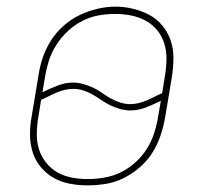

<svg xmlns="http://www.w3.org/2000/svg" viewBox="-20 -551 640 579"><path d="M244 8Q217 8 190.5 3Q164 -2 142 -14.5Q120 -27 103.5 -46.5Q87 -66 79 -90.5Q71 -115 70.5 -142.5Q70 -170 75 -197L96 -323Q100 -351 109 -377.5Q118 -404 133.5 -428.5Q149 -453 171.5 -473Q194 -493 220 -505.5Q246 -518 274 -524.5Q302 -531 329 -531Q355 -531 381.5 -524.5Q408 -518 430.5 -506Q453 -494 469.5 -474Q486 -454 494.5 -429.5Q503 -405 503 -378Q503 -351 499 -323L478 -197Q473 -169 464 -142Q455 -115 439.5 -90.5Q424 -66 401.5 -46.5Q379 -27 353 -14Q327 -1 299 3.5Q271 8 244 8ZM373 -237Q385 -237 397.5 -240Q410 -243 422 -248Q434 -253 445.5 -259Q457 -265 469 -270L478 -326Q482 -351 482 -375Q482 -399 475 -421Q468 -443 453.5 -460.5Q439 -478 418.5 -489Q398 -500 374.5 -504.5Q351 -509 327 -509Q327 -509 327 -509Q327 -509 327 -509Q302 -509 277 -504.5Q252 -500 228.5 -488Q205 -476 185 -457.5Q165 -439 150.5 -416.5Q136 -394 128 -369.5Q120 -345 116 -320L108 -273Q131 -284 154 -293Q177 -302 201 -302Q216 -302 231.5 -297.5Q247 -293 261 -286.5Q275 -280 287.5 -271Q300 -262 313.5 -254.5Q327 -247 342 -242Q357 -237 373 -237ZM244 -11H245Q269 -11 295 -15.5Q321 -20 344.5 -31.5Q368 -43 388.5 -61.5Q409 -80 423 -102.5Q437 -125 445 -150Q453 -175 457 -200L465 -247Q443 -236 420 -227Q397 -218 373 -218Q357 -218 341.5 -222.5Q326 -227 312.5 -233.5Q299 -240 286 -249Q273 -258 260 -265.5Q247 -273 232 -278Q217 -283 201 -283Q188 -283 175.5 -280Q163 -277 151 -272Q139 -267 127.5 -261Q116 -255 104 -250L95 -194Q91 -170 91 -145.5Q91 -121 98 -99.5Q105 -78 119.5 -60Q134 -42 153.5 -31Q173 -20 196.5 -15.5Q220 -11 244 -11Z"/></svg>

Font: Iosevka Etoile Thin Oblique
Style: Regular
Weight: 100
Italic angle: -9°
Designer: Belleve Invis
Foundry: Belleve Invis
Version: Version 15.5.2; ttfautohint (v1.8.4)